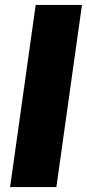

<svg xmlns="http://www.w3.org/2000/svg" viewBox="-20 -760 353 780"><path d="M313 -740 209 0H21L125 -740Z"/></svg>

Font: Pathway Extreme SemiCondensed ExtraBold
Style: Italic
Weight: 800
Width: 4
Italic angle: -8°
Version: Version 1.001;gftools[0.9.26]